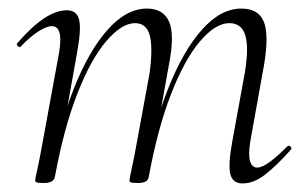

<svg xmlns="http://www.w3.org/2000/svg" viewBox="-20 -419 714 448"><path d="M546 9Q523 9 517.5 -12.5Q512 -34 522 -89L551 -248Q561 -307 552.5 -336Q544 -365 515 -365Q483 -365 447 -323Q411 -281 379.5 -200.5Q348 -120 327 -6L317 -7Q337 -123 372 -211.5Q407 -300 451 -349.5Q495 -399 543 -399Q583 -399 595.5 -368.5Q608 -338 596 -267L564 -89Q559 -58 563.5 -43Q568 -28 580 -28Q592 -28 610 -41.5Q628 -55 650 -77Q654 -81 658 -77Q662 -73 658 -69Q625 -32 598.5 -11.5Q572 9 546 9ZM82 8Q69 8 65.5 6.5Q62 5 62 2Q62 -1 67 -23.5Q72 -46 76 -68L118 -297Q128 -358 101 -358Q89 -358 70 -346Q51 -334 29 -311Q26 -307 21.5 -311.5Q17 -316 21 -319Q54 -357 82.5 -376Q111 -395 136 -395Q159 -395 164.5 -373.5Q170 -352 160 -297L108 -6Q105 8 82 8ZM302 8Q289 8 285.5 6.5Q282 5 282 2Q282 -1 287.5 -26.5Q293 -52 297 -74L329 -248Q337 -307 329.5 -336Q322 -365 295 -365Q264 -365 228 -323Q192 -281 160.5 -200.5Q129 -120 108 -6L97 -7Q117 -123 152 -211.5Q187 -300 231 -349.5Q275 -399 323 -399Q361 -399 374.5 -368.5Q388 -338 374 -267L327 -6Q325 8 302 8Z"/></svg>

Font: Cormorant Garamond Light
Style: Italic
Weight: 300
Italic angle: -10°
Designer: Christian Thalmann (Catharsis Fonts)
Foundry: Catharsis Fonts
Version: Version 4.001